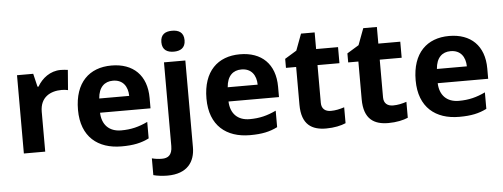

<svg xmlns="http://www.w3.org/2000/svg" viewBox="-59 -927 3498 1334"><g transform="rotate(-5 1690.0 -260.0)"><path d="M383 -556C310 -556 252 -510 220 -454H213L191 -546H78V0H227V-278C227 -381 301 -417 378 -417C391 -417 412 -415 422 -412L433 -552C421 -554 398 -556 383 -556Z M737 -556C583 -556 479 -460 479 -269C479 -80 595 10 759 10C843 10 897 -2 951 -29V-144C890 -115 836 -101 766 -101C682 -101 633 -152 630 -236H982V-308C982 -467 888 -556 737 -556ZM738 -450C808 -450 841 -401 842 -335H633C639 -414 680 -450 738 -450Z M1097 -687C1097 -632 1133 -614 1178 -614C1222 -614 1259 -632 1259 -687C1259 -743 1222 -760 1178 -760C1133 -760 1097 -743 1097 -687ZM1059 240C1199 240 1252 159 1252 59V-546H1103V37C1103 103 1071 120 1031 120C1004 120 985 117 961 111V228C985 235 1025 240 1059 240Z M1633 -556C1479 -556 1375 -460 1375 -269C1375 -80 1491 10 1655 10C1739 10 1793 -2 1847 -29V-144C1786 -115 1732 -101 1662 -101C1578 -101 1529 -152 1526 -236H1878V-308C1878 -467 1784 -556 1633 -556ZM1634 -450C1704 -450 1737 -401 1738 -335H1529C1535 -414 1576 -450 1634 -450Z M2229 -109C2190 -109 2164 -129 2164 -171V-434H2317V-546H2164V-662H2069L2026 -547L1944 -497V-434H2015V-171C2015 -30 2088 10 2186 10C2242 10 2291 -1 2323 -15V-126C2292 -116 2262 -109 2229 -109Z M2663 -109C2624 -109 2598 -129 2598 -171V-434H2751V-546H2598V-662H2503L2460 -547L2378 -497V-434H2449V-171C2449 -30 2522 10 2620 10C2676 10 2725 -1 2757 -15V-126C2726 -116 2696 -109 2663 -109Z M3092 -556C2938 -556 2834 -460 2834 -269C2834 -80 2950 10 3114 10C3198 10 3252 -2 3306 -29V-144C3245 -115 3191 -101 3121 -101C3037 -101 2988 -152 2985 -236H3337V-308C3337 -467 3243 -556 3092 -556ZM3093 -450C3163 -450 3196 -401 3197 -335H2988C2994 -414 3035 -450 3093 -450Z"/></g></svg>

Font: Noto Sans Javanese
Style: Bold
Weight: 700
Designer: Monotype Design Team
Foundry: Monotype Imaging Inc.
Version: Version 2.005